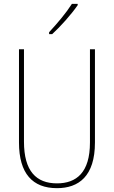

<svg xmlns="http://www.w3.org/2000/svg" viewBox="-20 -971 594 1001"><path d="M385 -944V-951H355C323 -901 281 -852 236 -803V-793H252C295 -832 352 -896 385 -944ZM475 -228V-714H449V-228C449 -72 379 -15 277 -15C169 -15 105 -79 105 -232V-714H79V-228C79 -66 150 10 277 10C390 10 475 -52 475 -228Z"/></svg>

Font: Noto Sans Gurmukhi Condensed Thin
Style: Regular
Weight: 100
Width: 3
Designer: Jelle Bosma - Monotype Design Team
Foundry: Monotype Imaging Inc.
Version: Version 2.004